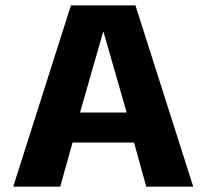

<svg xmlns="http://www.w3.org/2000/svg" viewBox="-20 -696 770 716"><path d="M29.3 0H204.6L250.6 -164.4H479.8L525.3 0H700.6L485.1 -675.9H244.5ZM278.4 -276.3 364.5 -576.4H366.2L452.4 -276.3Z"/></svg>

Font: Anybody Thin
Style: Regular
Weight: 100
Designer: Tyler Finck
Foundry: Etcetera Type Company
Version: Version 1.114;gftools[0.9.25]